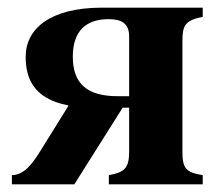

<svg xmlns="http://www.w3.org/2000/svg" viewBox="-20 -481 566 501"><path d="M317 -230H287C207 -230 170 -263 170 -333C170 -401 205 -431 264 -431C298 -431 317 -419 317 -386ZM317 -85C317 -42 304 -31 264 -24V0H509V-24C465 -31 456 -42 456 -85V-374C456 -416 464 -428 509 -437V-461H246C111 -461 47 -406 47 -333C47 -281 64 -224 158 -206V-204L84 -85C64 -53 42 -24 11 -24V0H174L300 -200H317Z"/></svg>

Font: XITS
Style: Bold
Weight: 700
Designer: MicroPress Inc., with final additions and corrections provided by Coen Hoffman, Elsevier (retired)
Version: Version 1.302